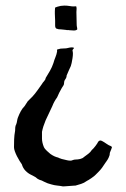

<svg xmlns="http://www.w3.org/2000/svg" viewBox="-20 -620 450 686"><path d="M233 -384Q230 -377 225.5 -367.5Q221 -358 218 -350Q218 -343 213.5 -337Q209 -331 209 -324Q209 -318 206.5 -314.5Q204 -311 201 -306Q191 -289 184 -272Q173 -257 167 -241L143 -190Q138 -178 135 -168.5Q132 -159 130 -149V-125Q130 -111 137 -94Q139 -89 147.5 -81Q156 -73 160 -70Q174 -60 188 -57Q191 -55 195 -54Q199 -52 209 -50Q214 -49 219.5 -47.5Q225 -46 233 -46Q235 -46 240 -48Q245 -50 250 -50Q258 -50 266.5 -52Q275 -54 280 -59Q288 -65 295.5 -70.5Q303 -76 308 -84Q314 -89 321.5 -99Q329 -109 331 -114Q334 -116 335 -117Q336 -118 339 -118Q341 -118 345 -116Q349 -114 352 -112Q357 -109 361 -106Q365 -103 369 -101Q371 -100 375 -98.5Q379 -97 380 -94Q379 -90 377.5 -86.5Q376 -83 374 -78Q372 -74 372 -70Q372 -66 371 -64Q368 -55 364 -49Q360 -43 355 -36Q350 -28 344.5 -20.5Q339 -13 331 -5Q329 -3 326.5 -0.5Q324 2 321 5Q320 6 316 9.5Q312 13 306.5 16.5Q301 20 296.5 23Q292 26 291 26Q280 34 270 37Q260 40 250 43Q248 43 241.5 43.5Q235 44 228 44.5Q221 45 214.5 45.5Q208 46 205 46Q195 44 184.5 43Q174 42 164 39Q156 37 150.5 35Q145 33 137 29Q128 24 124.5 23.5Q121 23 113 18Q108 13 102.5 10.5Q97 8 92 5Q81 0 71.5 -9.5Q62 -19 58 -33Q55 -37 50 -45Q45 -53 40.5 -62Q36 -71 33 -79.5Q30 -88 30 -94Q30 -107 30.5 -122Q31 -137 34 -153Q34 -158 34.5 -164.5Q35 -171 38 -176Q40 -181 41 -188Q42 -195 44 -200Q49 -213 54.5 -223Q60 -233 68 -241L79 -258Q84 -263 87.5 -266.5Q91 -270 96 -275Q106 -286 114 -297.5Q122 -309 130 -320Q132 -324 137.5 -330Q143 -336 143 -341Q151 -354 158.5 -367Q166 -380 171 -395Q174 -406 178 -415.5Q182 -425 184 -436Q183 -444 186.5 -444Q190 -444 195 -446Q197 -446 201 -446.5Q205 -447 211 -447Q216 -447 220 -448Q224 -449 229 -450Q234 -451 240 -450.5Q246 -450 243 -446L241 -444Q239 -442 239 -439Q242 -431 239 -411.5Q236 -392 233 -384ZM181 -518Q177 -521 177 -529V-546Q177 -551 176.5 -557.5Q176 -564 176 -571V-580Q176 -587 176.5 -589Q177 -591 177 -593L185 -596Q197 -600 210 -600Q220 -600 228.5 -598.5Q237 -597 243 -597Q248 -597 250.5 -597.5Q253 -598 253 -595Q254 -590 253.5 -586Q253 -582 253 -577Q253 -566 253.5 -554.5Q254 -543 254 -532Q254 -527 255 -523.5Q256 -520 256 -515Q252 -511 244 -511Q236 -511 228 -512Q224 -513 221.5 -512.5Q219 -512 217 -513Q216 -513 208 -514Q200 -515 198 -515Q193 -515 189.5 -515.5Q186 -516 181 -518Z"/></svg>

Font: Kirang Haerang
Style: Regular
Weight: 400
Version: Version 1.00